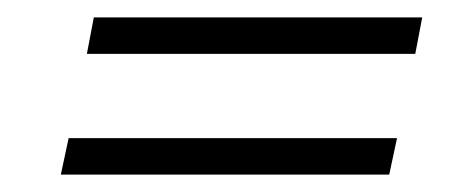

<svg xmlns="http://www.w3.org/2000/svg" viewBox="-20 -368 528 221"><path d="M80 -306 88 -348H466L458 -306ZM50 -167 59 -209H437L428 -167Z"/></svg>

Font: Kanit ExtraLight
Style: Italic
Weight: 275
Italic angle: -12°
Designer: Katatrad Team
Foundry: CadsonDemak
Version: Version 2.000; ttfautohint (v1.8.3)